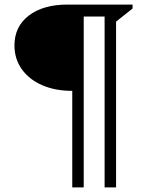

<svg xmlns="http://www.w3.org/2000/svg" viewBox="-20 -710 628 837"><path d="M293 -314Q220 -314 163 -339Q106 -364 74.5 -409Q43 -454 43 -512Q43 -594 105.5 -642Q168 -690 274 -690H329V-314ZM295 107V-690H345V107ZM436 107V-690H558V-673L465 -599L486 -649V107ZM331 -638V-690H452V-638Z"/></svg>

Font: Platypi Light
Style: Regular
Weight: 400
Version: Version 1.200